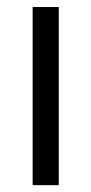

<svg xmlns="http://www.w3.org/2000/svg" viewBox="-20 -540 266 560"><path d="M75.2 0V-519.5H151.4V0Z"/></svg>

Font: Gen Shin Gothic Normal
Style: Regular
Weight: 300
Designer: [Source Han Sans]
Ryoko NISHIZUKA  (kana & ideographs); Paul D. Hunt (Latin, Greek & Cyrillic); Wenlong ZHANG  (bopomofo
Version: Version 1.002.20150607